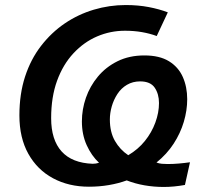

<svg xmlns="http://www.w3.org/2000/svg" viewBox="-20 -729 837 762"><path d="M333 12Q253 12 190.5 -21.5Q128 -55 92.5 -118.5Q57 -182 57 -271Q57 -356 79.5 -425Q102 -494 143 -547Q184 -600 237 -636Q290 -672 352 -690.5Q414 -709 479 -709Q528 -709 570 -701Q612 -693 646 -680L602 -586Q575 -596 543.5 -601.5Q512 -607 476 -607Q418 -607 365.5 -584.5Q313 -562 271.5 -517.5Q230 -473 206.5 -408.5Q183 -344 183 -260Q183 -174 224.5 -128Q266 -82 348 -79Q354 -79 360.5 -80Q367 -81 373 -83Q343 -111 324 -153Q305 -195 305 -247Q305 -295 321 -341Q337 -387 368.5 -425Q400 -463 446.5 -486Q493 -509 553 -509Q613 -509 650.5 -486Q688 -463 705.5 -423.5Q723 -384 723 -335Q723 -291 709.5 -245.5Q696 -200 669 -158.5Q642 -117 601 -84Q611 -80 622.5 -79Q634 -78 646 -78Q667 -78 690 -80Q713 -82 734 -85L714 5Q692 9 671 11Q650 13 630 13Q591 13 553.5 6.5Q516 0 483 -13Q450 -1 412 5.5Q374 12 333 12ZM489 -113Q528 -136 555 -169.5Q582 -203 596.5 -242.5Q611 -282 611 -320Q611 -356 594 -381Q577 -406 536 -406Q507 -406 484 -392.5Q461 -379 446 -356Q431 -333 423.5 -306.5Q416 -280 416 -255Q416 -205 436 -170Q456 -135 489 -113Z"/></svg>

Font: Ubuntu Sans SemiBold
Style: Italic
Weight: 600
Italic angle: -13.5°
Designer: Dalton Maag Ltd
Foundry: Dalton Maag Ltd
Version: Version 1.006